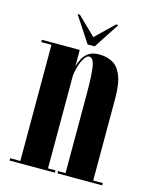

<svg xmlns="http://www.w3.org/2000/svg" viewBox="-103 -735 637 804"><g transform="rotate(15 215.0 -333.0)"><path d="M16.5 0V-10H60.5V-513.5H16.5V-523.5H180.5V-452.5Q185 -469 193.8 -486Q202.5 -503 219.2 -514.8Q236 -526.5 265 -526.5Q295.5 -526.5 320.8 -514Q346 -501.5 361.2 -466.8Q376.5 -432 376.5 -365V-10H418V0H224V-10H256.5V-359Q256.5 -434 250.5 -470.5Q244.5 -507 226.5 -507Q215.5 -507 205.2 -490.5Q195 -474 188.2 -451Q181.5 -428 180.5 -408.5V-10H213V0ZM206.5 -554 133 -666H143L221.5 -590L300 -666H310L237 -554Z"/></g></svg>

Font: Imbue 100pt
Style: Bold
Weight: 700
Designer: Tyler Finck
Foundry: Etcetera Type Company
Version: Version 1.102; ttfautohint (v1.8.3)